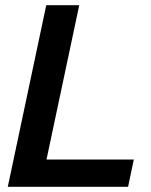

<svg xmlns="http://www.w3.org/2000/svg" viewBox="-20 -719 583 739"><path d="M158 -699H285L159 -105H495L473 0H10Z"/></svg>

Font: Prompt Medium
Style: Italic
Weight: 500
Italic angle: -12°
Designer: Katatrad Team
Foundry: CadsonDemak
Version: Version 1.001